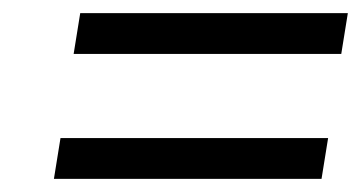

<svg xmlns="http://www.w3.org/2000/svg" viewBox="-20 -430 549 292"><path d="M469 -158 479 -220H72L62 -158ZM499 -348 509 -410H102L92 -348Z"/></svg>

Font: Charger Pro
Style: LitNarObl
Weight: 300
Designer: Jasper
Foundry: Cannot Into Space Fonts
Version: Version 1.09